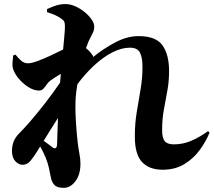

<svg xmlns="http://www.w3.org/2000/svg" viewBox="-20 -845 1040 931"><path d="M230 -133.8Q255.4 -113.3 256.8 -146Q257.8 -167 258.5 -200.2Q259.3 -233.4 261.2 -272.9Q243.7 -246.1 226.8 -218.8Q210 -191.4 191.9 -162.1Q203.1 -153.8 213.9 -146.2Q224.6 -138.7 230 -133.8ZM988.8 -209 996.1 -202.1Q980 -161.6 950.2 -119.9Q920.4 -78.1 875.2 -50Q830.1 -22 768.1 -22Q703.6 -22 668.7 -59.3Q633.8 -96.7 633.8 -183.1Q633.8 -245.6 643.1 -301.8Q652.3 -357.9 661.6 -411.6Q670.9 -465.3 670.9 -521Q670.9 -566.9 658.4 -590.3Q646 -613.8 609.9 -613.8Q568.4 -613.8 523.4 -590.3Q478.5 -566.9 435.1 -526.4Q391.6 -485.8 355 -436Q352.1 -416.5 349.9 -400.4Q347.7 -384.3 347.2 -373Q344.2 -326.7 347.4 -267.3Q350.6 -208 356 -161.1Q359.9 -125 365 -100.1Q370.1 -75.2 370.1 -51.8Q370.1 2 345.7 33.9Q321.3 65.9 289.1 65.9Q255.9 65.9 242.9 51Q230 36.1 226.1 13.2Q222.2 -8.8 217 -31.5Q211.9 -54.2 202.1 -79.1Q195.8 -93.3 189.5 -106.9Q183.1 -120.6 174.8 -134.8L160.2 -110.8Q144 -85.4 128.7 -66.2Q113.3 -46.9 90.8 -45.9Q71.3 -45.4 54.7 -62.7Q38.1 -80.1 38.1 -112.8Q38.1 -163.1 70.8 -195.8Q95.7 -220.7 129.4 -259.8Q163.1 -298.8 200 -346.4Q236.8 -394 271 -443.8Q272 -454.6 273.2 -465.1Q274.4 -475.6 274.9 -486.8Q239.3 -465.8 224.1 -454.1Q213.9 -446.3 206.3 -435.1Q198.7 -423.8 190.4 -414.8Q182.1 -405.8 169.9 -405.8Q144 -405.8 117.4 -422.9Q90.8 -439.9 70.3 -464.4Q49.8 -488.8 43 -512.2Q39.1 -524.9 40.8 -543.2Q42.5 -561.5 43.9 -576.2L55.2 -580.1Q68.4 -563.5 82.5 -550.8Q96.7 -538.1 116.2 -538.1Q132.3 -538.1 161.6 -548.8Q190.9 -559.6 224.1 -575Q257.3 -590.3 286.1 -605Q289.6 -642.6 292.2 -672.6Q294.9 -702.6 294.9 -716.8Q294.9 -732.9 291.3 -740.5Q287.6 -748 273.9 -756.8Q262.7 -764.6 246.6 -772Q230.5 -779.3 208 -786.1V-800.8Q231.4 -812 252.7 -818.6Q273.9 -825.2 297.9 -825.2Q321.3 -825.2 345.7 -814.2Q370.1 -803.2 390.9 -786.1Q411.6 -769 424.3 -750.5Q437 -731.9 437 -715.8Q437 -698.2 428.5 -682.6Q419.9 -667 410.2 -646Q407.2 -639.2 404.1 -630.4Q400.9 -621.6 397 -611.8Q410.6 -600.6 420.9 -588.1Q431.2 -575.7 432.1 -568.8Q481 -608.9 538.8 -639.4Q596.7 -669.9 651.9 -669.9Q736.8 -669.9 768.3 -624.5Q799.8 -579.1 799.8 -501Q799.8 -450.7 791.5 -405.3Q783.2 -359.9 774.7 -313.7Q766.1 -267.6 766.1 -214.8Q766.1 -175.8 778.8 -160.4Q791.5 -145 823.2 -145Q865.7 -145 905.3 -161.4Q944.8 -177.7 988.8 -209Z"/></svg>

Font: Source Han Serif JP Heavy
Style: Regular
Weight: 900
Designer: Ryoko NISHIZUKA  (kana & ideographs); Frank Grießhammer (Latin, Greek & Cyrillic); Wenlong ZHANG  (bopomofo); Sandoll Co
Foundry: Adobe Systems Incorporated
Version: Version 1.001;PS 1.001;hotconv 16.6.54;makeotf.lib2.5.65590